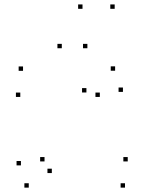

<svg xmlns="http://www.w3.org/2000/svg" viewBox="-20 -848 660 878"><path d="M551.6 10V-10H531.6V10ZM564.1 -109.8V-129.8H544.1V-109.8ZM183.6 -109.8V-129.8H163.6V-109.8ZM217 -56.6V-76.6H197V-56.6ZM542.2 -427.8V-447.8H522.2V-427.8ZM506.4 -524.6V-544.6H486.4V-524.6ZM85.3 -524.1V-544.1H65.3V-524.1ZM72.8 -404.7V-424.7H52.8V-404.7ZM436.5 -404.7V-424.7H416.5V-404.7ZM375.2 -425.1V-445.1H355.2V-425.1ZM75.7 -91.7V-111.7H55.7V-91.7ZM111.5 10V-10H91.5V10ZM262.6 -627.4V-647.4H242.6V-627.4ZM357.3 -807.7V-827.7H337.3V-807.7ZM504.4 -807.7V-827.7H484.4V-807.7ZM379.6 -627.4V-647.4H359.6V-627.4Z"/></svg>

Font: Monaspace Krypton Dots Var
Style: Regular
Weight: 400
Designer: Riley Cran and the Lettermatic Team
Version: Version 1.100 (Monaspace Krypton Dots)